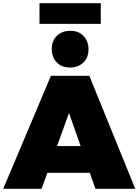

<svg xmlns="http://www.w3.org/2000/svg" viewBox="-30 -1171 859 1191"><path d="M809 0H562L527 -99H264L228 0H-10L286 -701H524ZM470 -265 398 -470 324 -265ZM405 -752Q351 -752 321 -785Q291 -818 291 -866Q291 -920 324 -950Q357 -980 405 -980Q459 -980 489 -947Q519 -914 519 -866Q519 -812 486 -782Q453 -752 405 -752ZM595 -1023H215V-1151H595Z"/></svg>

Font: Argentum Novus Black
Style: Regular
Weight: 900
Designer: Julieta Ulanovsky (font) & Cristiano Sobral (main changes)
Foundry: Julieta Ulanovsky (font) & Cristiano Sobral (main changes)
Version: Version 3.00;November 27, 2020;FontCreator 13.0.0.2655 64-bi